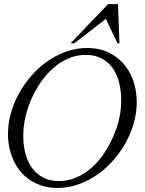

<svg xmlns="http://www.w3.org/2000/svg" viewBox="-20 -909 707 937"><path d="M99.6 -316.4Q93.8 -283.2 93.5 -248.8Q93.3 -214.4 99.1 -181.9Q105 -149.4 117.9 -121.1Q130.9 -92.8 151.6 -71.5Q172.4 -50.3 200.9 -37.8Q229.5 -25.4 267.6 -25.4Q305.7 -25.4 339.6 -37.8Q373.5 -50.3 403.1 -71.5Q432.6 -92.8 457.3 -121.1Q481.9 -149.4 501.5 -181.9Q521 -214.4 535.4 -248.8Q549.8 -283.2 558.6 -316.4L565.9 -350.1Q571.3 -383.3 571.5 -417.7Q571.8 -452.1 565.9 -484.6Q560.1 -517.1 547.6 -545.4Q535.2 -573.7 514.6 -595Q494.1 -616.2 465.3 -628.7Q436.5 -641.1 398.4 -641.1Q360.4 -641.1 326.4 -628.7Q292.5 -616.2 262.9 -595Q233.4 -573.7 208.5 -545.4Q183.6 -517.1 163.8 -484.6Q144 -452.1 129.6 -417.7Q115.2 -383.3 106.9 -350.1ZM639.2 -333.5Q629.9 -290.5 611.1 -248.3Q592.3 -206.1 565.4 -168Q538.6 -129.9 504.9 -97.7Q471.2 -65.4 432.1 -42Q393.1 -18.6 349.6 -5.1Q306.2 8.3 260.3 8.3Q214.8 8.3 177.2 -5.1Q139.6 -18.6 110.6 -42Q81.5 -65.4 61.5 -97.7Q41.5 -129.9 30.8 -168Q20 -206.1 19 -248Q18.1 -290 27.3 -333Q36.6 -376 55.4 -418.2Q74.2 -460.4 101.1 -498.5Q127.9 -536.6 161.4 -568.8Q194.8 -601.1 233.9 -624.5Q272.9 -647.9 316.2 -661.4Q359.4 -674.8 405.3 -674.8Q473.6 -674.8 523.9 -645.8Q574.2 -616.7 604.5 -568.8Q634.8 -521 643.8 -459.7Q652.8 -398.4 639.2 -333.5ZM553.2 -697.8 496.6 -816.9 342.8 -697.8H324.2L507.3 -888.7H555.7L563 -697.8Z"/></svg>

Font: Atsinvsda
Style: Italic
Weight: 400
Italic angle: -12°
Designer: Al Webster
Foundry: Al Webster and Michael Everson
Version: Version 2.000